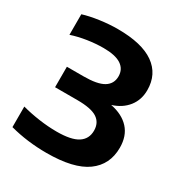

<svg xmlns="http://www.w3.org/2000/svg" viewBox="-176 -880 966 1019"><g transform="rotate(30 307.0 -370.5)"><path d="M577 -209Q577 -105 498 -47.8Q419 9.5 252.5 9.5Q135 9.5 28.5 -19V-145Q78.5 -131.5 134.5 -123.5Q190.5 -115.5 243.5 -115.5Q332 -115.5 372.5 -141.8Q413 -168 413 -219Q413 -267.5 376.5 -291.5Q340 -315.5 255 -315.5H118.5V-441H220.5Q305 -441 343.2 -464.2Q381.5 -487.5 381.5 -533.5Q381.5 -577.5 346 -601Q310.5 -624.5 238 -624.5Q190.5 -624.5 139.8 -616.8Q89 -609 45.5 -594.5V-720.5Q87 -733.5 143.8 -741.5Q200.5 -749.5 253.5 -749.5Q401 -749.5 475.8 -696.8Q550.5 -644 550.5 -546.5Q550.5 -487 516.8 -444.2Q483 -401.5 423.5 -383Q497 -368.5 537 -324.8Q577 -281 577 -209Z"/></g></svg>

Font: Encode Sans Expanded
Style: Bold
Weight: 700
Width: 7
Designer: Multiple Designers
Foundry: Impallari Type
Version: Version 2.000